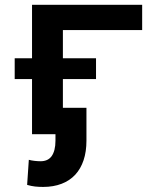

<svg xmlns="http://www.w3.org/2000/svg" viewBox="-20 -548 640 784"><path d="M560.5 -425.3V-528.3H110.8V0H236.8V-425.3ZM372.1 -225.1V-310.1H40V-225.1ZM333 -107.9H206.5V26.4Q206.5 47.4 202.4 63.5Q198.2 79.6 190.4 90.3Q182.6 100.6 171.4 105.5Q160.2 110.4 145.5 110.4Q134.8 110.4 121.3 108.9Q107.9 107.4 97.7 104.5L90.8 207Q107.9 211.9 123 213.6Q138.2 215.3 156.2 215.3Q198.2 215.3 231.7 202.4Q265.1 189.5 287.6 165Q309.6 141.1 321.3 106.2Q333 71.3 333 26.4Z"/></svg>

Font: Roboto Mono SemiBold
Style: Regular
Weight: 600
Monospace: yes
Designer: Google
Version: Version 3.000